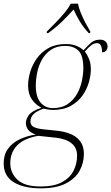

<svg xmlns="http://www.w3.org/2000/svg" viewBox="-62 -786 606 1046"><path d="M160 240Q67 240 12.5 206.5Q-42 173 -42 104Q-42 57 -18.5 24.5Q5 -8 45 -27Q85 -46 133 -53Q103 -63 91 -79.5Q79 -96 79 -116Q79 -137 95.5 -159.5Q112 -182 164 -199Q133 -214 112 -244Q91 -274 91 -320Q91 -355 102.5 -394Q114 -433 138.5 -467.5Q163 -502 202 -524Q241 -546 296 -546Q329 -546 352.5 -537Q376 -528 393 -512Q418 -540 436.5 -555Q455 -570 484 -570Q502 -570 513 -559.5Q524 -549 524 -533Q524 -520 516.5 -510.5Q509 -501 494 -501Q494 -551 467 -551Q450 -551 435.5 -540Q421 -529 400 -505Q412 -491 422.5 -466Q433 -441 433 -408Q433 -377 422.5 -339Q412 -301 388 -266.5Q364 -232 324 -209.5Q284 -187 225 -187Q216 -187 199.5 -189.5Q183 -192 175 -194Q136 -180 120 -163.5Q104 -147 104 -124Q104 -104 120.5 -95Q137 -86 169 -82L247 -74Q395 -58 395 52Q395 102 371.5 144.5Q348 187 296.5 213.5Q245 240 160 240ZM226 -197Q275 -197 307.5 -219.5Q340 -242 358.5 -276Q377 -310 384.5 -346.5Q392 -383 392 -413Q392 -485 365 -510.5Q338 -536 293 -536Q247 -536 216 -515Q185 -494 166.5 -461Q148 -428 140.5 -390Q133 -352 133 -319Q133 -258 159 -227.5Q185 -197 226 -197ZM159 230Q233 230 276.5 206Q320 182 339 143.5Q358 105 358 62Q358 19 327.5 -5.5Q297 -30 241 -36L146 -46Q68 -32 31 6.5Q-6 45 -6 103Q-6 156 33 193Q72 230 159 230ZM193 -614Q213 -634 239 -660.5Q265 -687 288.5 -715Q312 -743 323 -766H363Q367 -743 378.5 -715Q390 -687 404 -660.5Q418 -634 430 -614L429 -606H421Q391 -639 373 -669Q355 -699 339 -734Q307 -699 276.5 -669Q246 -639 201 -606H193Z"/></svg>

Font: Noto Serif Display ExtraLight
Style: Italic
Weight: 200
Italic angle: -12°
Designer: Monotype Design Team
Foundry: Monotype Imaging Inc.
Version: Version 2.009